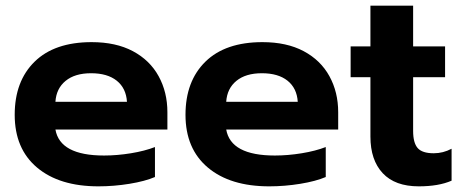

<svg xmlns="http://www.w3.org/2000/svg" viewBox="-20 -644 1635 679"><path d="M32 -238Q32 -357 102.5 -426Q173 -495 304 -495Q390 -495 450 -463Q510 -431 541 -374.5Q572 -318 572 -247V-186H176Q192 -94 348 -94Q394 -94 443 -102Q492 -110 528 -124V-18Q493 -3 438 6Q383 15 328 15Q190 15 111 -51.5Q32 -118 32 -238ZM429 -284Q426 -332 393 -358.5Q360 -385 302 -385Q245 -385 212 -358Q179 -331 176 -284Z M636 -238Q636 -357 706.5 -426Q777 -495 908 -495Q994 -495 1054 -463Q1114 -431 1145 -374.5Q1176 -318 1176 -247V-186H780Q796 -94 952 -94Q998 -94 1047 -102Q1096 -110 1132 -124V-18Q1097 -3 1042 6Q987 15 932 15Q794 15 715 -51.5Q636 -118 636 -238ZM1033 -284Q1030 -332 997 -358.5Q964 -385 906 -385Q849 -385 816 -358Q783 -331 780 -284Z M1290 -161V-371H1220V-480H1290V-624H1441V-480H1554V-371H1441V-181Q1441 -139 1457 -120.5Q1473 -102 1514 -102Q1547 -102 1577 -118V-5Q1531 15 1461 15Q1377 15 1333.5 -31.5Q1290 -78 1290 -161Z"/></svg>

Font: Prompt SemiBold
Style: Regular
Weight: 600
Designer: Katatrad Team
Foundry: CadsonDemak
Version: Version 1.000